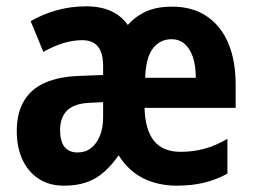

<svg xmlns="http://www.w3.org/2000/svg" viewBox="-20 -577 802 607"><path d="M524 -556Q588 -556 633 -526Q678 -496 701.5 -441Q725 -386 725 -309V-236H437Q439 -166 467 -131.5Q495 -97 551 -97Q590 -97 625.5 -106.5Q661 -116 699 -138V-28Q664 -9 625.5 0.5Q587 10 537 10Q500 10 465 -0.5Q430 -11 402.5 -32.5Q375 -54 355 -86Q333 -54 307.5 -32Q282 -10 251.5 0Q221 10 182 10Q134 10 100.5 -13Q67 -36 50 -74.5Q33 -113 33 -162Q33 -219 55.5 -257.5Q78 -296 122.5 -315.5Q167 -335 231 -337L306 -340V-368Q306 -410 289.5 -430Q273 -450 240 -450Q212 -450 181.5 -441Q151 -432 117 -413L77 -510Q114 -532 159 -544.5Q204 -557 252 -557Q298 -557 331 -542Q364 -527 384 -498Q410 -527 443.5 -541.5Q477 -556 524 -556ZM264 -252Q215 -250 192.5 -228Q170 -206 170 -166Q170 -129 184.5 -112Q199 -95 225 -95Q250 -95 267.5 -108.5Q285 -122 295.5 -147Q306 -172 306 -206V-254ZM522 -453Q486 -453 463.5 -424Q441 -395 439 -331H599Q599 -369 590 -396Q581 -423 564 -438Q547 -453 522 -453Z"/></svg>

Font: Noto Sans Condensed
Style: Regular
Weight: 400
Width: 3
Version: Version 2.013